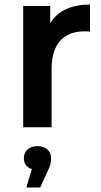

<svg xmlns="http://www.w3.org/2000/svg" viewBox="-20 -560 445 845"><path d="M82 0H207V-257C207 -365 259 -422 351 -422C359 -422 367 -422 376 -421V-540C296 -540 234 -513 201 -458V-534H82ZM96 265H157L189 195C202 170 205 152 205 136C205 106 182 83 145 83C108 83 85 105 85 136C85 160 97 177 120 184Z"/></svg>

Font: Chess Sans SemiBold
Style: Regular
Weight: 600
Designer: Wolf Bōese
Foundry: Wolf Bōese
Version: Version 7.223;Glyphs 3.3 (3306)